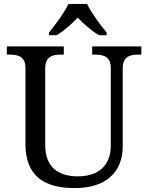

<svg xmlns="http://www.w3.org/2000/svg" viewBox="-20 -951 757 981"><path d="M230 -784V-771H269C307 -793 347 -829 377 -861C407 -829 448 -793 486 -771H525V-784C494 -822 446 -886 425 -931H330C309 -886 261 -822 230 -784ZM362 10C521 10 607 -71 607 -204V-600C607 -663 644 -672 689 -672H702V-714H451V-672H464C508 -672 546 -663 546 -604V-206C546 -115 493 -50 378 -50C281 -50 211 -94 211 -210V-600C211 -663 248 -672 293 -672H306V-714H15V-672H28C72 -672 110 -663 110 -604V-216C110 -53 204 10 362 10Z"/></svg>

Font: Noto Serif
Style: Regular
Weight: 400
Designer: Monotype Design Team
Foundry: Monotype Imaging Inc.
Version: Version 2.015